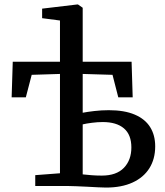

<svg xmlns="http://www.w3.org/2000/svg" viewBox="-20 -839 746 866"><path d="M458 7Q445 7 422 5.8Q399 4.5 373 3.2Q347 2 324.2 1Q301.5 0 288.5 0H139V-49L250.5 -57.5V-505.5L123 -501.5L96.5 -400H32.5L37.5 -560.5H250.5V-746.5L170 -757V-800L329.5 -819H331.5L353 -804V-560.5H573.5L578.5 -400H513.5L487.5 -501.5L353 -505.5V-330.5Q373.5 -334.5 405.2 -338.2Q437 -342 470.5 -342Q541 -342 587.5 -322.2Q634 -302.5 657 -266Q680 -229.5 680 -179Q680 -122 653.8 -80.2Q627.5 -38.5 578 -15.8Q528.5 7 458 7ZM439 -47Q505 -47 538.8 -82Q572.5 -117 572.5 -174Q572.5 -231.5 539 -260Q505.5 -288.5 443.5 -288.5Q420 -288.5 394.8 -285.2Q369.5 -282 353 -278V-52.5Q370 -50.5 392 -48.8Q414 -47 439 -47Z"/></svg>

Font: Merriweather 20pt
Style: Regular
Weight: 400
Version: Version 2.100